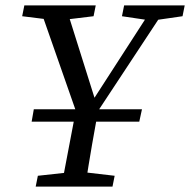

<svg xmlns="http://www.w3.org/2000/svg" viewBox="-20 -690 703 710"><path d="M495 -240 505 -286H105L97 -240H495ZM62 -630 183 -615H202L326 -630L334 -670H70L62 -630ZM112 0H396L404 -40L275 -55H257L120 -40L112 0ZM271 -250H323L600 -670H550L320 -314H334L222 -670H124L271 -250ZM207 0H295C311 -103 329 -207 348 -310H266L207 0ZM431 -630 532 -615H551L655 -630L663 -670H439L431 -630Z"/></svg>

Font: Source Serif Variable
Style: Italic
Weight: 389
Italic angle: -12°
Designer: Frank Grießhammer
Foundry: Adobe Systems Incorporated
Version: Version 3.001;hotconv 1.0.111;makeotfexe 2.5.65597